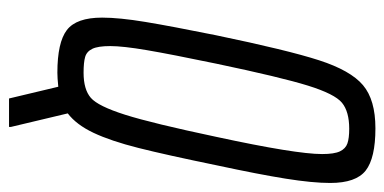

<svg xmlns="http://www.w3.org/2000/svg" viewBox="-233 -503 851 425"><g transform="rotate(90 192.5 -290.5)"><path d="M231 -15 261 111V115H198L172 6Q152 8 141 8Q74 8 46.5 -13Q19 -34 19 -91Q19 -129 28.5 -186.5Q38 -244 58 -343Q91 -502 113.5 -571.5Q136 -641 168.5 -668.5Q201 -696 264 -696Q330 -696 357.5 -674.5Q385 -653 385 -596Q385 -557 375.5 -497.5Q366 -438 346 -345Q323 -233 307.5 -171.5Q292 -110 274 -72Q256 -34 231 -15ZM141 -50Q178 -50 196.5 -66Q215 -82 234 -142Q253 -202 283 -344Q321 -520 321 -578Q321 -605 315 -617.5Q309 -630 297.5 -634Q286 -638 265 -638Q227 -638 207.5 -622Q188 -606 169.5 -546.5Q151 -487 121 -344Q100 -243 91 -190Q82 -137 82 -109Q82 -82 88 -69.5Q94 -57 106 -53.5Q118 -50 141 -50Z"/></g></svg>

Font: Saira Ultra Condensed
Style: Italic
Weight: 400
Width: 1
Italic angle: -12°
Designer: Hector Gatti with collaboration of the Omnibus-Type team
Foundry: Omnibus-Type
Version: Version 1.001; ttfautohint (v1.8)